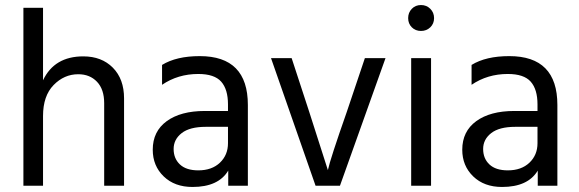

<svg xmlns="http://www.w3.org/2000/svg" viewBox="-20 -738 2302 763"><path d="M473 0H394V-328Q394 -383 365.5 -413Q337 -443 291 -443Q235 -443 193 -400Q151 -357 151 -277V0H73V-707H151V-419Q196 -514 311 -514Q384 -514 428.5 -469Q473 -424 473 -347Z M768 -61Q822 -61 854 -91.5Q886 -122 886 -169V-234H798Q734 -234 702 -209Q670 -184 670 -146Q670 -108 695 -84.5Q720 -61 768 -61ZM887 -60Q848 5 745 5Q674 5 630.5 -37Q587 -79 587 -143Q587 -216 642.5 -256.5Q698 -297 794 -297H886V-323Q886 -383 859 -413.5Q832 -444 768 -444Q687 -444 624 -401V-480Q681 -515 774 -515Q965 -515 965 -321V0H887Z M1331 0H1234L1057 -507H1139L1209 -293L1283 -62Q1292 -105 1358 -293L1430 -507H1512Z M1693 0H1614V-507H1693ZM1690 -703Q1705 -688 1705 -666Q1705 -644 1690 -629.5Q1675 -615 1653 -615Q1631 -615 1616.5 -629.5Q1602 -644 1602 -666Q1602 -688 1616.5 -703Q1631 -718 1653 -718Q1675 -718 1690 -703Z M1998 -61Q2052 -61 2084 -91.5Q2116 -122 2116 -169V-234H2028Q1964 -234 1932 -209Q1900 -184 1900 -146Q1900 -108 1925 -84.5Q1950 -61 1998 -61ZM2117 -60Q2078 5 1975 5Q1904 5 1860.5 -37Q1817 -79 1817 -143Q1817 -216 1872.5 -256.5Q1928 -297 2024 -297H2116V-323Q2116 -383 2089 -413.5Q2062 -444 1998 -444Q1917 -444 1854 -401V-480Q1911 -515 2004 -515Q2195 -515 2195 -321V0H2117Z"/></svg>

Font: Hind Siliguri
Style: Regular
Weight: 400
Designer: Jyotish Sonowal
Foundry: Indian Type Foundry
Version: Version 1.001;PS 1.0;hotconv 1.0.86;makeotf.lib2.5.63406; tt